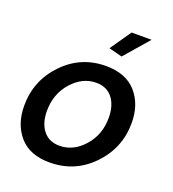

<svg xmlns="http://www.w3.org/2000/svg" viewBox="-135 -833 851 946"><g transform="rotate(20 291.0 -360.0)"><path d="M387 -602 317 -620 393 -730H498ZM19 -211Q19 -343 110 -437.5Q201 -532 332 -532Q437 -532 491.5 -470Q546 -408 546 -311Q546 -180 455 -85Q364 10 231 10Q127 10 73 -52Q19 -114 19 -211ZM431 -296Q431 -360 401 -399Q371 -438 315 -438Q243 -438 188 -376Q133 -314 133 -225Q133 -161 163.5 -122.5Q194 -84 249 -84Q321 -84 376 -145.5Q431 -207 431 -296Z"/></g></svg>

Font: Raleway-v4020 SemiBold
Style: Italic
Weight: 600
Italic angle: -12°
Designer: Matt McInerney, Pablo Impallari, Rodrigo Fuenzalida
Foundry: Matt McInerney, Pablo Impallari, Rodrigo Fuenzalida
Version: Version 4.020;PS 004.020;hotconv 1.0.88;makeotf.lib2.5.64775